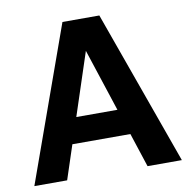

<svg xmlns="http://www.w3.org/2000/svg" viewBox="-76 -738 801 813"><g transform="rotate(-10 324.5 -332.0)"><path d="M196.3 -146.6H445.7L493.7 0H641.2L403.4 -663.8H244.8L7 0H148ZM321.3 -526.2 409.5 -257.2H232.7Z"/></g></svg>

Font: Diatome Awesome Bold
Style: Regular
Weight: 400
Designer: 15.100.17
Foundry: 15.100.17
Version: Version 1.010;Fontself Maker 3.5.8